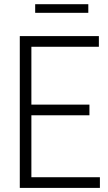

<svg xmlns="http://www.w3.org/2000/svg" viewBox="-20 -916 526 936"><path d="M76.5 0V-740H462V-688H133V-406H416V-354H133V-52H467V0ZM151.5 -853.5V-895.5H410.5V-853.5Z"/></svg>

Font: Encode Sans Condensed Condensed Light
Style: Regular
Weight: 300
Width: 3
Designer: Multiple Designers
Foundry: Impallari Type
Version: Version 3.000; ttfautohint (v1.8.3) -l 8 -r 50 -G 200 -x 14 